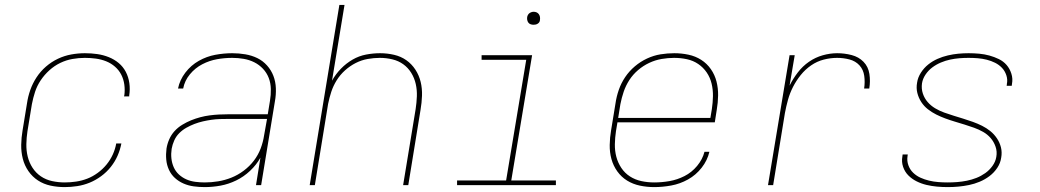

<svg xmlns="http://www.w3.org/2000/svg" viewBox="-20 -755 4240 783"><path d="M244 8Q214 8 186 2Q158 -4 135 -19Q112 -34 96 -57Q80 -80 73 -107.5Q66 -135 66.5 -164.5Q67 -194 72 -223L90 -333Q94 -361 103.5 -388Q113 -415 129 -439.5Q145 -464 167.5 -483.5Q190 -503 216.5 -515.5Q243 -528 271 -533Q299 -538 326 -538Q352 -538 376.5 -534.5Q401 -531 423.5 -522Q446 -513 464 -498Q482 -483 493 -462Q504 -441 507.5 -416Q511 -391 507 -366Q507 -365 507 -364Q507 -363 507 -362H486Q486 -363 486 -364Q486 -365 487 -366Q490 -388 487 -410Q484 -432 474.5 -450.5Q465 -469 449 -483Q433 -497 413 -505Q393 -513 371 -516Q349 -519 326 -519Q301 -519 275.5 -514.5Q250 -510 226 -498.5Q202 -487 181.5 -468.5Q161 -450 146 -427.5Q131 -405 123 -380.5Q115 -356 110 -330L92 -220Q88 -194 87.5 -167.5Q87 -141 93 -116.5Q99 -92 112.5 -71Q126 -50 146.5 -36Q167 -22 192.5 -16.5Q218 -11 244 -11Q267 -11 290.5 -14.5Q314 -18 336 -26.5Q358 -35 378.5 -50Q399 -65 414.5 -84Q430 -103 440 -125Q450 -147 454 -170H475Q470 -144 459.5 -120Q449 -96 432 -74.5Q415 -53 392.5 -36.5Q370 -20 345.5 -10Q321 0 295 4Q269 8 244 8Z M815 8Q792 8 770 5Q748 2 728.5 -6.5Q709 -15 693.5 -29Q678 -43 669 -62.5Q660 -82 658 -104Q656 -126 659 -149Q662 -168 670 -186.5Q678 -205 691.5 -220Q705 -235 723 -246Q741 -257 759.5 -264.5Q778 -272 797 -277Q816 -282 835 -284.5Q854 -287 873.5 -288Q893 -289 912 -289H1072L1081 -344Q1085 -368 1084.5 -392Q1084 -416 1076 -437Q1068 -458 1052.5 -474.5Q1037 -491 1017 -501Q997 -511 974 -515Q951 -519 927 -519Q896 -519 865 -513.5Q834 -508 805 -493Q776 -478 754.5 -452Q733 -426 727 -394H706Q713 -429 736 -459Q759 -489 791 -507Q823 -525 858 -531.5Q893 -538 927 -538Q954 -538 980.5 -533.5Q1007 -529 1029.5 -518Q1052 -507 1069 -488Q1086 -469 1095 -445.5Q1104 -422 1105 -395Q1106 -368 1101 -341L1045 0H1024L1042 -112Q1026 -83 1000 -58.5Q974 -34 943 -19Q912 -4 879.5 2Q847 8 815 8ZM815 -11Q842 -11 869.5 -15.5Q897 -20 923.5 -30.5Q950 -41 974 -59Q998 -77 1015.5 -100Q1033 -123 1043 -149.5Q1053 -176 1057 -203L1069 -270H912Q894 -270 877 -269.5Q860 -269 842.5 -266.5Q825 -264 807.5 -260Q790 -256 773 -249.5Q756 -243 740 -234Q724 -225 711 -212Q698 -199 690.5 -182Q683 -165 680 -148Q677 -128 679 -109Q681 -90 688.5 -73Q696 -56 709.5 -43.5Q723 -31 740 -23.5Q757 -16 776.5 -13.5Q796 -11 815 -11Z M1243 0 1364 -735H1385L1334 -426Q1349 -453 1370.5 -475Q1392 -497 1418 -512Q1444 -527 1473 -532.5Q1502 -538 1530 -538Q1559 -538 1587 -531.5Q1615 -525 1637 -509.5Q1659 -494 1674 -471Q1689 -448 1695.5 -421Q1702 -394 1701 -365Q1700 -336 1695 -307L1645 0H1624L1675 -310Q1679 -336 1680 -362Q1681 -388 1675.5 -412.5Q1670 -437 1657 -458Q1644 -479 1624.5 -493Q1605 -507 1580 -513Q1555 -519 1529 -519Q1505 -519 1479.5 -514.5Q1454 -510 1430.5 -498Q1407 -486 1387 -468Q1367 -450 1353 -427.5Q1339 -405 1331 -380.5Q1323 -356 1318 -331L1264 0Z M1844 0V-19H2044L2126 -511H1944V-530H2150L2065 -19H2247V0ZM2156 -654Q2150 -654 2144 -656Q2138 -658 2134.5 -663Q2131 -668 2130 -674Q2129 -680 2130 -686Q2131 -691 2133.5 -695Q2136 -699 2139.5 -701.5Q2143 -704 2147.5 -705.5Q2152 -707 2156 -707Q2163 -707 2168.5 -704.5Q2174 -702 2177.5 -697Q2181 -692 2182 -686Q2183 -680 2182 -674Q2182 -669 2179.5 -665Q2177 -661 2173 -658.5Q2169 -656 2165 -655Q2161 -654 2156 -654Z M2648 8Q2618 8 2589.5 2Q2561 -4 2537.5 -18.5Q2514 -33 2497.5 -56Q2481 -79 2473.5 -106.5Q2466 -134 2466.5 -164Q2467 -194 2472 -223L2490 -333Q2494 -361 2503.5 -388.5Q2513 -416 2529.5 -440.5Q2546 -465 2569 -484.5Q2592 -504 2619 -516.5Q2646 -529 2674 -533.5Q2702 -538 2730 -538Q2759 -538 2787.5 -532Q2816 -526 2839.5 -511Q2863 -496 2879 -473Q2895 -450 2902 -422.5Q2909 -395 2908.5 -365.5Q2908 -336 2903 -307L2895 -256H2498L2492 -220Q2488 -194 2487.5 -167Q2487 -140 2493.5 -115.5Q2500 -91 2514 -70Q2528 -49 2549 -35.5Q2570 -22 2595.5 -16.5Q2621 -11 2648 -11Q2679 -11 2710.5 -16.5Q2742 -22 2771.5 -37Q2801 -52 2823 -78.5Q2845 -105 2853 -136H2873Q2865 -101 2841.5 -71Q2818 -41 2785.5 -23Q2753 -5 2717.5 1.5Q2682 8 2648 8ZM2501 -274H2877L2883 -310Q2887 -336 2887.5 -362.5Q2888 -389 2882 -414Q2876 -439 2862 -459.5Q2848 -480 2827.5 -494Q2807 -508 2781.5 -513.5Q2756 -519 2729 -519Q2704 -519 2678 -514.5Q2652 -510 2627.5 -498.5Q2603 -487 2582 -469Q2561 -451 2546.5 -428.5Q2532 -406 2523.5 -381Q2515 -356 2510 -330Z M3112 0 3200 -530H3221L3200 -406Q3214 -434 3233.5 -459.5Q3253 -485 3279 -503Q3305 -521 3335 -529.5Q3365 -538 3394 -538Q3424 -538 3453 -530.5Q3482 -523 3501.5 -503Q3521 -483 3525.5 -453.5Q3530 -424 3525 -394H3504Q3508 -420 3504.5 -445.5Q3501 -471 3485 -488.5Q3469 -506 3444.5 -512.5Q3420 -519 3394 -519Q3367 -519 3339.5 -512Q3312 -505 3288 -488.5Q3264 -472 3245.5 -449Q3227 -426 3214 -400.5Q3201 -375 3193.5 -348Q3186 -321 3181 -294L3133 0Z M3845 8Q3823 8 3801 6Q3779 4 3758 -1Q3737 -6 3718 -15.5Q3699 -25 3684.5 -39.5Q3670 -54 3663 -74.5Q3656 -95 3660 -117Q3660 -119 3660.5 -121Q3661 -123 3661 -125H3682Q3682 -123 3681.5 -121.5Q3681 -120 3681 -118Q3678 -99 3684.5 -81Q3691 -63 3704 -50.5Q3717 -38 3733.5 -30.5Q3750 -23 3768.5 -18.5Q3787 -14 3806.5 -12.5Q3826 -11 3845 -11Q3864 -11 3883.5 -12.5Q3903 -14 3923 -18Q3943 -22 3962 -29.5Q3981 -37 3998 -49Q4015 -61 4027.5 -78.5Q4040 -96 4043 -115Q4047 -137 4040 -157Q4033 -177 4020 -192Q4007 -207 3989.5 -217Q3972 -227 3952.5 -234Q3933 -241 3913.5 -247Q3894 -253 3874 -259Q3854 -265 3835 -272Q3816 -279 3798 -288Q3780 -297 3764 -309.5Q3748 -322 3737 -339Q3726 -356 3721 -376Q3716 -396 3720 -418Q3723 -439 3735.5 -458.5Q3748 -478 3765.5 -492Q3783 -506 3803.5 -515Q3824 -524 3845.5 -529Q3867 -534 3888 -536Q3909 -538 3930 -538Q3952 -538 3973.5 -536Q3995 -534 4015 -528.5Q4035 -523 4053.5 -514Q4072 -505 4085 -490Q4098 -475 4104.5 -454.5Q4111 -434 4107 -413Q4107 -411 4106.5 -409Q4106 -407 4106 -405H4085Q4086 -407 4086 -408.5Q4086 -410 4086 -412Q4090 -430 4084 -448Q4078 -466 4066 -478.5Q4054 -491 4038 -499Q4022 -507 4004 -511.5Q3986 -516 3967.5 -517.5Q3949 -519 3930 -519Q3911 -519 3892.5 -517.5Q3874 -516 3855 -512Q3836 -508 3817 -500Q3798 -492 3782 -480Q3766 -468 3754.5 -451Q3743 -434 3740 -415Q3737 -393 3743.5 -373.5Q3750 -354 3763 -339Q3776 -324 3793.5 -313.5Q3811 -303 3830.5 -296Q3850 -289 3869.5 -283Q3889 -277 3908.5 -271Q3928 -265 3947.5 -258Q3967 -251 3985 -242Q4003 -233 4018.5 -220.5Q4034 -208 4045.5 -191Q4057 -174 4062 -154Q4067 -134 4063 -112Q4060 -90 4047 -70.5Q4034 -51 4015.5 -37Q3997 -23 3975.5 -14Q3954 -5 3932 -0.5Q3910 4 3888.5 6Q3867 8 3845 8Z"/></svg>

Font: Iosevka Curly ThExObl
Style: Regular
Weight: 100
Width: 7
Italic angle: -9°
Monospace: yes
Designer: Belleve Invis
Foundry: Belleve Invis
Version: Version 11.1.0; ttfautohint (v1.8.3)